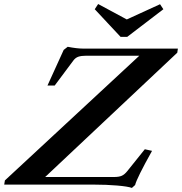

<svg xmlns="http://www.w3.org/2000/svg" viewBox="-82 -900 887 936"><path d="M505.9 -720.2 379.9 -855 396.5 -880.4 536.1 -805.2 698.2 -879.4 714.4 -855 538.1 -720.2ZM561 16.1Q541 8.8 488.5 4.4Q436 0 378.9 0H-61.5L-58.1 -20.5L597.2 -628.4H338.9Q314.5 -628.4 300 -623.5Q285.6 -618.7 274.9 -604L184.6 -482.9H149.4L228.5 -656.7L248 -671.9Q293 -663.1 323.2 -663.1H785.2L782.2 -643.1L138.2 -37.1H474.1Q498 -37.1 511.7 -43.2Q525.4 -49.3 538.6 -65.9L624 -172.4L659.2 -164.6Q584.5 -30.8 576.7 2Z"/></svg>

Font: Elstob 10pt SemiBold
Style: Italic
Weight: 600
Italic angle: -20°
Designer: Peter S. Baker
Version: Version 1.015